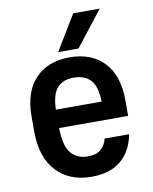

<svg xmlns="http://www.w3.org/2000/svg" viewBox="-83 -793 687 863"><g transform="rotate(-10 260.0 -361.0)"><path d="M265 8Q215 8 175 -8Q135 -24 106 -55Q77 -86 61.5 -131Q46 -176 46 -235V-306Q46 -418 103.5 -478Q161 -538 260 -538Q359 -538 416.5 -478Q474 -418 474 -304V-233H159Q160 -151 188 -118Q216 -85 265 -85Q306 -85 326.5 -105Q347 -125 352 -151H464Q450 -76 400.5 -34Q351 8 265 8ZM262 -445Q214 -445 187.5 -416Q161 -387 159 -317H368Q366 -387 339 -416Q312 -445 262 -445ZM311 -730H432L307 -570H214Z"/></g></svg>

Font: Golos UI Medium
Style: Regular
Weight: 500
Designer: A.Korolkova, Vitaly Kuzmin
Foundry: ParaType Ltd
Version: Version 2.000